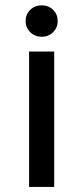

<svg xmlns="http://www.w3.org/2000/svg" viewBox="-20 -695 279 728"><path d="M138.2 -555.7Q112.3 -555.7 94.7 -573Q77.1 -590.3 77.1 -615.2Q77.1 -640.6 94.7 -657.7Q112.3 -674.8 138.2 -674.8Q164.1 -674.8 181.4 -657.7Q198.7 -640.6 198.7 -615.2Q198.7 -590.3 181.4 -573Q164.1 -555.7 138.2 -555.7ZM185.5 13.7H90.3V-499.5H185.5Z"/></svg>

Font: Potro Sans Bangla
Style: Bold
Weight: 700
Designer: Jayed Ahsan Saad
Foundry: Codepotro
Version: Potro Sans Bangla;Version 0.996;CodepotroFonts;